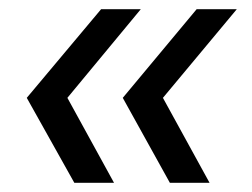

<svg xmlns="http://www.w3.org/2000/svg" viewBox="-20 -502 545 416"><path d="M348 -106 246 -290 406 -482H493L333 -290L434 -106ZM141 -106 38 -290 199 -482H285L126 -290L227 -106Z"/></svg>

Font: Alumni Sans Thin SemiBold
Style: Italic
Weight: 600
Italic angle: -8°
Version: Version 1.016